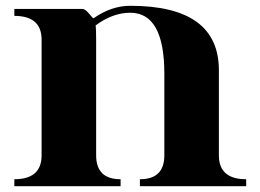

<svg xmlns="http://www.w3.org/2000/svg" viewBox="-20 -640 895 660"><path d="M123 -106V-503.4Q123 -585.4 29.3 -585.4V-609.4H262.5Q272.9 -609.4 286 -593.3Q299.1 -577.1 301.5 -577.1Q363 -620.1 427.7 -620.1Q732.4 -620.1 732.4 -398.4V-106Q732.4 -23.9 826.2 -23.9V0H460.9V-23.9Q544.9 -23.9 544.9 -106V-386.7Q544.9 -596.2 427.7 -596.2Q367.4 -596.2 308.8 -552.7Q310.5 -538.1 310.5 -503.4V-106Q310.5 -23.9 394.5 -23.9V0H29.3V-23.9Q123 -23.9 123 -106Z"/></svg>

Font: itsadzoke
Style: Regular
Weight: 700
Width: 7
Version: Version 0.45